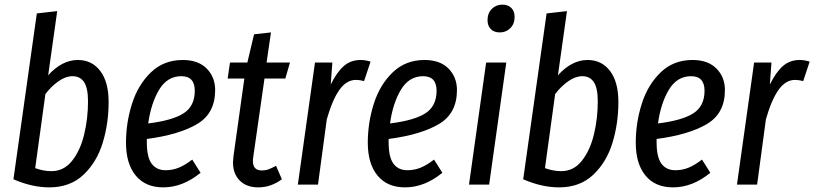

<svg xmlns="http://www.w3.org/2000/svg" viewBox="-20 -797 3516 829"><path d="M449 -357Q449 -264 423.5 -180.5Q398 -97 340.5 -42.5Q283 12 193 12Q118 12 38 -23L139 -739L227 -749L188 -472Q248 -538 316 -538Q377 -538 413 -490.5Q449 -443 449 -357ZM176 -391 132 -71Q168 -58 202 -58Q256 -58 291.5 -103Q327 -148 343.5 -217Q360 -286 360 -359Q360 -417 343 -442.5Q326 -468 293 -468Q264 -468 233 -446.5Q202 -425 176 -391Z M614 -197V-183Q614 -118 635 -90Q656 -62 695 -62Q725 -62 752 -73Q779 -84 810 -108L846 -51Q769 12 685 12Q608 12 566 -39Q524 -90 524 -181Q524 -267 550 -349Q576 -431 631.5 -484.5Q687 -538 769 -538Q836 -538 872.5 -501Q909 -464 909 -408Q909 -307 830.5 -261Q752 -215 614 -197ZM620 -264Q725 -277 773 -308Q821 -339 821 -405Q821 -468 763 -468Q702 -468 667 -409.5Q632 -351 620 -264Z M1073 -116Q1072 -111 1072 -101Q1072 -61 1111 -61Q1126 -61 1139.5 -66Q1153 -71 1172 -81L1197 -23Q1150 12 1095 12Q1045 12 1015.5 -17Q986 -46 986 -96Q986 -104 988 -122L1035 -458H963L973 -527H1048L1077 -649L1150 -657L1131 -527H1232L1212 -458H1122Z M1580 -531 1552 -447Q1532 -452 1517 -452Q1476 -452 1445.5 -409Q1415 -366 1391 -282L1353 0H1266L1340 -527H1415L1408 -432Q1434 -485 1464 -511.5Q1494 -538 1537 -538Q1557 -538 1580 -531Z M1658 -197V-183Q1658 -118 1679 -90Q1700 -62 1739 -62Q1769 -62 1796 -73Q1823 -84 1854 -108L1890 -51Q1813 12 1729 12Q1652 12 1610 -39Q1568 -90 1568 -181Q1568 -267 1594 -349Q1620 -431 1675.5 -484.5Q1731 -538 1813 -538Q1880 -538 1916.5 -501Q1953 -464 1953 -408Q1953 -307 1874.5 -261Q1796 -215 1658 -197ZM1664 -264Q1769 -277 1817 -308Q1865 -339 1865 -405Q1865 -468 1807 -468Q1746 -468 1711 -409.5Q1676 -351 1664 -264Z M2092 0H2005L2079 -527H2166ZM2085 -710Q2085 -740 2103.5 -758.5Q2122 -777 2149 -777Q2174 -777 2188 -762.5Q2202 -748 2202 -724Q2202 -694 2183.5 -675.5Q2165 -657 2138 -657Q2113 -657 2099 -671.5Q2085 -686 2085 -710Z M2650 -357Q2650 -264 2624.5 -180.5Q2599 -97 2541.5 -42.5Q2484 12 2394 12Q2319 12 2239 -23L2340 -739L2428 -749L2389 -472Q2449 -538 2517 -538Q2578 -538 2614 -490.5Q2650 -443 2650 -357ZM2377 -391 2333 -71Q2369 -58 2403 -58Q2457 -58 2492.5 -103Q2528 -148 2544.5 -217Q2561 -286 2561 -359Q2561 -417 2544 -442.5Q2527 -468 2494 -468Q2465 -468 2434 -446.5Q2403 -425 2377 -391Z M2815 -197V-183Q2815 -118 2836 -90Q2857 -62 2896 -62Q2926 -62 2953 -73Q2980 -84 3011 -108L3047 -51Q2970 12 2886 12Q2809 12 2767 -39Q2725 -90 2725 -181Q2725 -267 2751 -349Q2777 -431 2832.5 -484.5Q2888 -538 2970 -538Q3037 -538 3073.5 -501Q3110 -464 3110 -408Q3110 -307 3031.5 -261Q2953 -215 2815 -197ZM2821 -264Q2926 -277 2974 -308Q3022 -339 3022 -405Q3022 -468 2964 -468Q2903 -468 2868 -409.5Q2833 -351 2821 -264Z M3476 -531 3448 -447Q3428 -452 3413 -452Q3372 -452 3341.5 -409Q3311 -366 3287 -282L3249 0H3162L3236 -527H3311L3304 -432Q3330 -485 3360 -511.5Q3390 -538 3433 -538Q3453 -538 3476 -531Z"/></svg>

Font: Fira Sans Compressed
Style: Italic
Weight: 400
Width: 1
Italic angle: -8°
Designer: bBox Type GmbH & Carrois Corporate GbR & Edenspiekermann AG
Foundry: bBox Type GmbH & Carrois Corporate GbR & Edenspiekermann AG
Version: Version 4.301